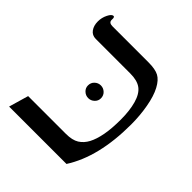

<svg xmlns="http://www.w3.org/2000/svg" viewBox="-165 -703 818 818"><g transform="rotate(45 244.5 -294.0)"><path d="M436 -314Q436 -118.2 359.9 0H14.2L40 -88.9H267.1Q305.7 -88.9 327.4 -102.5Q349.1 -116.2 362.3 -141.1Q375.5 -166 382.8 -204.3Q390.1 -242.7 390.1 -297.9Q390.1 -351.1 378.9 -390.9Q367.7 -430.7 344.7 -447.8Q321.8 -464.8 279.8 -464.8H71.8Q49.3 -464.8 37.1 -481.7Q24.9 -498.5 24.9 -523.9Q24.9 -546.9 35.2 -567.4Q45.4 -587.9 56.2 -587.9Q58.6 -587.9 60.3 -585Q62 -582 62 -579.1V-569.8Q62 -553.2 84 -553.2H300.8Q341.8 -553.2 363 -542Q384.3 -530.8 401.1 -499.3Q418 -467.8 427 -417.2Q436 -366.7 436 -314ZM188 -301.3Q188 -318.4 199.7 -329.3Q211.4 -340.3 227.1 -340.3Q242.7 -340.3 254.4 -329.3Q266.1 -318.4 266.1 -301.3Q266.1 -285.6 254.4 -274.7Q242.7 -263.7 227.1 -263.7Q211.4 -263.7 199.7 -274.7Q188 -285.6 188 -301.3Z"/></g></svg>

Font: Tinos
Style: Regular
Weight: 400
Designer: Steve Matteson
Foundry: Monotype Imaging Inc.
Version: Version 1.23